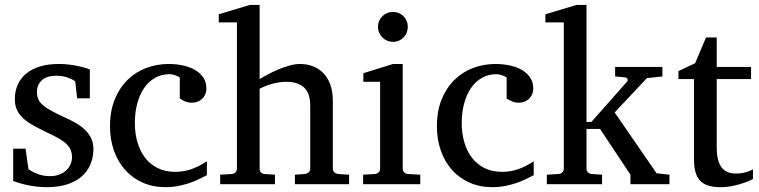

<svg xmlns="http://www.w3.org/2000/svg" viewBox="-20 -757 3121 789"><path d="M363.8 -145Q363.8 -108.4 350.6 -79.1Q337.4 -49.8 313 -29.5Q288.6 -9.3 252.9 1.5Q217.3 12.2 172.9 12.2Q149.9 12.2 128.2 9.5Q106.4 6.8 88.1 2.7Q69.8 -1.5 55.7 -5.9Q41.5 -10.3 34.2 -13.2V-146H85L97.2 -61Q112.3 -51.3 134.5 -42.2Q156.7 -33.2 186 -33.2Q207.5 -33.2 224.1 -39.8Q240.7 -46.4 252.2 -57.1Q263.7 -67.9 269.8 -81.8Q275.9 -95.7 275.9 -110.8Q275.9 -131.8 267.6 -146.7Q259.3 -161.6 243.7 -173.6Q228 -185.5 205.3 -196.8Q182.6 -208 153.8 -222.2Q126.5 -235.4 105.5 -248.3Q84.5 -261.2 70.1 -276.1Q55.7 -291 48.3 -308.8Q41 -326.7 41 -349.1Q41 -382.3 53 -409.2Q64.9 -436 87.9 -454.8Q110.8 -473.6 144.3 -483.9Q177.7 -494.1 221.2 -494.1Q243.2 -494.1 263.2 -491.7Q283.2 -489.3 299.8 -485.8Q316.4 -482.4 329.1 -478.5Q341.8 -474.6 349.1 -471.2V-353H296.9L289.1 -422.9Q278.3 -431.2 257.3 -438.5Q236.3 -445.8 212.9 -445.8Q171.4 -445.8 151.6 -427Q131.8 -408.2 131.8 -378.9Q131.8 -361.8 137.5 -349.1Q143.1 -336.4 156 -325.2Q168.9 -314 190.2 -302.2Q211.4 -290.5 243.2 -275.9Q269.5 -264.2 291.5 -251.5Q313.5 -238.8 329.6 -223.1Q345.7 -207.5 354.7 -188.5Q363.8 -169.4 363.8 -145Z M830.1 -37.1Q813 -28.3 794.2 -19.3Q775.4 -10.3 754.2 -3.4Q732.9 3.4 709.7 7.8Q686.5 12.2 661.1 12.2Q608.4 12.2 566.2 -6.6Q523.9 -25.4 494.1 -58.8Q464.4 -92.3 448.2 -138.2Q432.1 -184.1 432.1 -237.8Q432.1 -300.8 451.7 -348.6Q471.2 -396.5 504.4 -429Q537.6 -461.4 581.3 -477.8Q625 -494.1 672.9 -494.1Q705.6 -494.1 734.1 -487.5Q762.7 -481 783.4 -468.3Q804.2 -455.6 816.2 -437Q828.1 -418.5 828.1 -394Q828.1 -379.4 823 -368.4Q817.9 -357.4 809.6 -349.9Q801.3 -342.3 790.8 -338.6Q780.3 -335 769 -335Q752.4 -335 740.2 -340.6Q728 -346.2 718.8 -352.1V-439Q708.5 -444.8 697.5 -448.5Q686.5 -452.1 676.8 -452.1Q643.6 -452.1 616.9 -437Q590.3 -421.9 572 -395Q553.7 -368.2 543.9 -331.3Q534.2 -294.4 534.2 -251Q534.2 -209.5 544.7 -172.9Q555.2 -136.2 575.9 -109.1Q596.7 -82 627.7 -66.4Q658.7 -50.8 699.7 -50.8Q734.9 -50.8 766.4 -61.8Q797.9 -72.8 830.1 -94.2Z M1191.9 0V-39.1L1232.9 -42Q1241.7 -43 1248.3 -48.8Q1254.9 -54.7 1254.9 -64V-321.8Q1254.9 -343.3 1250.2 -361.3Q1245.6 -379.4 1234.1 -392.6Q1222.7 -405.8 1203.6 -413.3Q1184.6 -420.9 1155.8 -420.9Q1142.6 -420.9 1127.9 -418.7Q1113.3 -416.5 1098.9 -412.6Q1084.5 -408.7 1071 -403.3Q1057.6 -397.9 1046.9 -392.1V-64Q1046.9 -54.7 1052.2 -48.8Q1057.6 -43 1066.9 -42L1109.9 -39.1V0H884.8V-39.1L932.6 -42Q941.9 -43 947.8 -48.8Q953.6 -54.7 953.6 -64V-665H878.9V-698.2L1006.8 -736.8H1046.9V-432.1Q1060.5 -440.4 1080.6 -451.2Q1100.6 -461.9 1123.3 -471.4Q1146 -481 1169.2 -487.5Q1192.4 -494.1 1211.9 -494.1Q1240.7 -494.1 1265.4 -484.9Q1290 -475.6 1308.3 -457Q1326.7 -438.5 1337.2 -409.9Q1347.7 -381.3 1347.7 -342.8V-64Q1347.7 -54.7 1354.2 -48.8Q1360.8 -43 1369.6 -42L1414.6 -39.1V0Z M1472.2 0V-39.1L1521 -42Q1530.3 -43 1536.1 -48.8Q1542 -54.7 1542 -64V-420.9H1473.1V-456.1L1595.2 -494.1H1634.8V-64Q1634.8 -54.7 1640.9 -48.8Q1647 -43 1655.8 -42L1707 -39.1V0ZM1655.8 -647Q1655.8 -634.3 1651.1 -622.8Q1646.5 -611.3 1638.2 -603Q1629.9 -594.7 1618.9 -589.8Q1607.9 -585 1595.2 -585Q1582.5 -585 1571 -589.8Q1559.6 -594.7 1551.3 -603Q1543 -611.3 1538.1 -622.8Q1533.2 -634.3 1533.2 -647Q1533.2 -659.7 1538.1 -670.9Q1543 -682.1 1551.3 -690.4Q1559.6 -698.7 1571 -703.4Q1582.5 -708 1595.2 -708Q1607.9 -708 1618.9 -703.4Q1629.9 -698.7 1638.2 -690.4Q1646.5 -682.1 1651.1 -670.9Q1655.8 -659.7 1655.8 -647Z M2173.3 -37.1Q2156.2 -28.3 2137.5 -19.3Q2118.7 -10.3 2097.4 -3.4Q2076.2 3.4 2053 7.8Q2029.8 12.2 2004.4 12.2Q1951.7 12.2 1909.4 -6.6Q1867.2 -25.4 1837.4 -58.8Q1807.6 -92.3 1791.5 -138.2Q1775.4 -184.1 1775.4 -237.8Q1775.4 -300.8 1794.9 -348.6Q1814.5 -396.5 1847.7 -429Q1880.9 -461.4 1924.6 -477.8Q1968.3 -494.1 2016.1 -494.1Q2048.8 -494.1 2077.4 -487.5Q2106 -481 2126.7 -468.3Q2147.5 -455.6 2159.4 -437Q2171.4 -418.5 2171.4 -394Q2171.4 -379.4 2166.3 -368.4Q2161.1 -357.4 2152.8 -349.9Q2144.5 -342.3 2134 -338.6Q2123.5 -335 2112.3 -335Q2095.7 -335 2083.5 -340.6Q2071.3 -346.2 2062 -352.1V-439Q2051.8 -444.8 2040.8 -448.5Q2029.8 -452.1 2020 -452.1Q1986.8 -452.1 1960.2 -437Q1933.6 -421.9 1915.3 -395Q1897 -368.2 1887.2 -331.3Q1877.4 -294.4 1877.4 -251Q1877.4 -209.5 1887.9 -172.9Q1898.4 -136.2 1919.2 -109.1Q1939.9 -82 1970.9 -66.4Q2002 -50.8 2043 -50.8Q2078.1 -50.8 2109.6 -61.8Q2141.1 -72.8 2173.3 -94.2Z M2570.8 0V-39.1L2445.8 -227.1H2390.1V-64Q2390.1 -54.7 2396 -48.8Q2401.9 -43 2411.1 -42L2454.1 -39.1V0H2227.1V-39.1L2275.9 -42Q2285.2 -43 2291 -48.8Q2296.9 -54.7 2296.9 -64V-665H2221.2V-698.2L2349.1 -736.8H2390.1V-255.9H2410.2L2557.1 -421.9Q2561 -426.8 2558.3 -432.4Q2555.7 -438 2548.8 -439L2507.8 -442.9V-481.9H2702.1V-442.9L2638.2 -436L2505.9 -294.9L2678.2 -44.9L2731 -39.1V0Z M3074.2 -21Q3055.7 -11.7 3033.7 -4.4Q3015.1 2 2990.7 7.1Q2966.3 12.2 2939.5 12.2Q2882.8 12.2 2857.4 -14.2Q2832 -40.5 2832 -100.1V-432.1H2768.1V-464.8L2836.4 -497.1L2881.3 -603H2925.3V-481.9H3066.4V-432.1H2925.3V-152.8Q2925.3 -123 2930.4 -102.3Q2935.5 -81.5 2945.6 -68.6Q2955.6 -55.7 2970.5 -49.8Q2985.4 -43.9 3005.4 -43.9Q3020 -43.9 3032.5 -46.4Q3044.9 -48.8 3054.2 -52.2Q3064.9 -56.2 3074.2 -61Z"/></svg>

Font: Charis SIL Viet
Style: Regular
Weight: 400
Foundry: SIL International
Version: Version 5.000